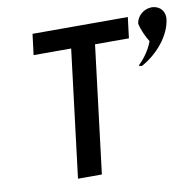

<svg xmlns="http://www.w3.org/2000/svg" viewBox="-79 -799 891 871"><g transform="rotate(-10 366.5 -364.0)"><path d="M639 -568C623 -524 594 -489 571 -467C574 -466 579 -465 585 -463C662 -505 723 -580 732 -653C736 -686 716 -713 683 -717C678 -718 673 -718 668 -717H667C635 -714 606 -688 602 -655C610 -620 626 -589 639 -568ZM122 -693 110 -597H283L211 -10H321L393 -597H549L561 -693Z"/></g></svg>

Font: Bluebird
Style: LiNrwObl
Weight: 300
Designer: Jasper
Foundry: Cannot Into Space Fonts
Version: Version 0.98